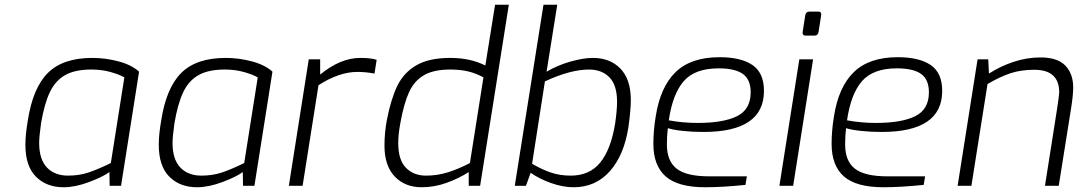

<svg xmlns="http://www.w3.org/2000/svg" viewBox="-20 -783 4553 809"><path d="M87 -173Q87 -216 97 -274Q118 -412 181.5 -475.5Q245 -539 369 -539Q424 -539 479 -524.5Q534 -510 566 -481L490 0H442L441 -58Q414 -38 355.5 -16Q297 6 248 6Q176 6 131.5 -38.5Q87 -83 87 -173ZM447 -96 504 -457Q483 -469 446 -479.5Q409 -490 365 -490Q296 -490 254.5 -466.5Q213 -443 190 -394.5Q167 -346 153 -264Q145 -206 145 -181Q145 -112 177.5 -77.5Q210 -43 267 -43Q314 -43 354 -56.5Q394 -70 447 -96Z M649 -173Q649 -216 659 -274Q680 -412 743.5 -475.5Q807 -539 931 -539Q986 -539 1041 -524.5Q1096 -510 1128 -481L1052 0H1004L1003 -58Q976 -38 917.5 -16Q859 6 810 6Q738 6 693.5 -38.5Q649 -83 649 -173ZM1009 -96 1066 -457Q1045 -469 1008 -479.5Q971 -490 927 -490Q858 -490 816.5 -466.5Q775 -443 752 -394.5Q729 -346 715 -264Q707 -206 707 -181Q707 -112 739.5 -77.5Q772 -43 829 -43Q876 -43 916 -56.5Q956 -70 1009 -96Z M1281 -533H1329V-469Q1415 -539 1498 -539Q1543 -539 1567 -531L1558 -473Q1521 -480 1486 -480Q1409 -480 1322 -424L1255 0H1197Z M1600 -169Q1600 -224 1610 -277Q1627 -365 1654 -421Q1681 -477 1734.5 -508Q1788 -539 1877 -539Q1962 -539 2025 -507L2066 -763H2124L2003 0H1955V-58Q1913 -31 1861.5 -12.5Q1810 6 1757 6Q1686 6 1643 -39.5Q1600 -85 1600 -169ZM1960 -96 2017 -457Q1986 -474 1953 -482Q1920 -490 1877 -490Q1808 -490 1767 -466.5Q1726 -443 1704 -395.5Q1682 -348 1667 -265Q1658 -217 1658 -180Q1658 -109 1690.5 -76Q1723 -43 1775 -43Q1823 -43 1867.5 -57Q1912 -71 1960 -96Z M2216 -55 2196 0H2149L2270 -763H2328L2283 -481Q2329 -508 2383.5 -523.5Q2438 -539 2478 -539Q2551 -539 2594.5 -493.5Q2638 -448 2638 -362Q2638 -320 2628 -248Q2610 -130 2550 -62Q2490 6 2397 6Q2351 6 2301 -12Q2251 -30 2216 -55ZM2572 -263Q2580 -319 2580 -354Q2580 -424 2548 -457Q2516 -490 2462 -490Q2383 -490 2276 -440L2222 -93Q2261 -70 2299.5 -56.5Q2338 -43 2385 -43Q2464 -43 2509 -98Q2554 -153 2572 -263Z M2733 -177Q2733 -233 2743 -293Q2762 -416 2826.5 -479Q2891 -542 3012 -542Q3102 -542 3150.5 -509Q3199 -476 3199 -400Q3199 -227 2944 -227Q2897 -227 2856 -231.5Q2815 -236 2794 -243Q2790 -212 2790 -174Q2790 -104 2831.5 -72Q2873 -40 2968 -40H3127L3121 -4Q3024 6 2951 6Q2837 6 2785 -39.5Q2733 -85 2733 -177ZM3143 -394Q3143 -448 3110 -471.5Q3077 -495 3008 -495Q2908 -495 2861 -441Q2814 -387 2798 -276Q2857 -265 2920 -265Q3028 -265 3085.5 -293.5Q3143 -322 3143 -394Z M3362 -648 3373 -719Q3376 -734 3390 -734H3429Q3442 -734 3440 -719L3429 -648Q3426 -633 3413 -633H3374Q3367 -633 3364 -637Q3361 -641 3362 -648ZM3348 -533H3406L3322 0H3264Z M3484 -177Q3484 -233 3494 -293Q3513 -416 3577.5 -479Q3642 -542 3763 -542Q3853 -542 3901.5 -509Q3950 -476 3950 -400Q3950 -227 3695 -227Q3648 -227 3607 -231.5Q3566 -236 3545 -243Q3541 -212 3541 -174Q3541 -104 3582.5 -72Q3624 -40 3719 -40H3878L3872 -4Q3775 6 3702 6Q3588 6 3536 -39.5Q3484 -85 3484 -177ZM3894 -394Q3894 -448 3861 -471.5Q3828 -495 3759 -495Q3659 -495 3612 -441Q3565 -387 3549 -276Q3608 -265 3671 -265Q3779 -265 3836.5 -293.5Q3894 -322 3894 -394Z M4099 -533H4144L4147 -473Q4195 -504 4251 -522.5Q4307 -541 4364 -541Q4436 -541 4469 -506.5Q4502 -472 4502 -414Q4502 -383 4493 -326L4441 0H4383L4434 -324Q4443 -383 4443 -394Q4443 -489 4338 -489Q4283 -489 4239.5 -475Q4196 -461 4141 -429L4073 0H4015Z"/></svg>

Font: Exo Light
Style: Italic
Weight: 300
Italic angle: -9°
Designer: Natanael Gama
Foundry: Natanael Gama
Version: Version 1.500; ttfautohint (v1.6)